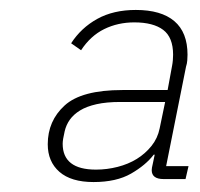

<svg xmlns="http://www.w3.org/2000/svg" viewBox="-20 -724 403 386"><path d="M353 -364H309Q285 -364 285 -382Q285 -386 287 -394L291 -413H289Q273 -392 243.5 -375Q214 -358 168 -358Q123 -358 99.5 -378.5Q76 -399 76 -434Q76 -481 110 -512Q144 -543 226 -543H317L326 -592Q327 -597 327.5 -603Q328 -609 328 -614Q328 -649 308 -664Q288 -679 250 -679Q217 -679 189.5 -665.5Q162 -652 143 -623L123 -637Q143 -668 175.5 -686Q208 -704 253 -704Q304 -704 330.5 -681.5Q357 -659 357 -614Q357 -609 356.5 -602.5Q356 -596 354 -590L314 -390H359ZM222 -519Q194 -519 174 -514.5Q154 -510 141 -502Q128 -494 120.5 -483.5Q113 -473 110 -460Q106 -443 106 -435Q106 -383 173 -383Q195 -383 216.5 -388.5Q238 -394 255 -404.5Q272 -415 284.5 -430.5Q297 -446 301 -466L312 -519Z"/></svg>

Font: IBM Plex Sans ExtLt
Style: Italic
Weight: 200
Italic angle: -11°
Designer: Mike Abbink, Paul van der Laan, Pieter van Rosmalen
Foundry: Bold Monday
Version: Version 3.005